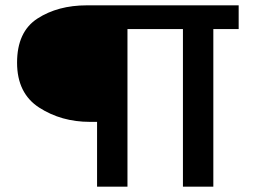

<svg xmlns="http://www.w3.org/2000/svg" viewBox="-20 -700 947 720"><path d="M344 0V-243H317Q210 -243 127 -296.5Q44 -350 44 -465Q44 -581 120.5 -630.5Q197 -680 306 -680H875V-591H780V0H666V-591H458V0Z"/></svg>

Font: Palanquin SemiBold
Style: Regular
Weight: 600
Designer: Pria Ravichandran
Version: Version 1.0.4